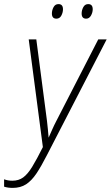

<svg xmlns="http://www.w3.org/2000/svg" viewBox="-40 -906 540 936"><path d="M22 10Q-2 10 -20 4V-32Q-2 -25 20 -25Q51 -25 73 -41Q95 -57 117 -93Q139 -129 169 -189L100 -714H137L189 -317Q194 -274 197 -235Q206 -255 215 -275.5Q224 -296 234 -315L439 -714H480L189 -150Q161 -95 137.5 -60Q114 -25 87 -7.5Q60 10 22 10ZM380 -815Q358 -815 358 -840Q358 -856 366 -871Q374 -886 390 -886Q412 -886 412 -861Q412 -845 403.5 -830Q395 -815 380 -815ZM235 -815Q213 -815 213 -840Q213 -856 221 -871Q229 -886 245 -886Q267 -886 267 -861Q267 -845 259 -830Q251 -815 235 -815Z"/></svg>

Font: Noto Sans Condensed ExtraLight
Style: Italic
Weight: 200
Width: 3
Italic angle: -12°
Designer: Monotype Design Team
Foundry: Monotype Imaging Inc.
Version: Version 2.013; ttfautohint (v1.8.4.7-5d5b)